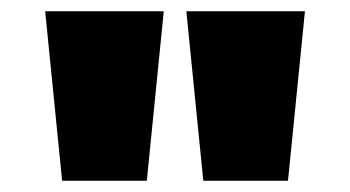

<svg xmlns="http://www.w3.org/2000/svg" viewBox="-20 -790 620 340"><path d="M90 -470 60 -770H270L240 -470ZM340 -470 310 -770H520L490 -470Z"/></svg>

Font: M PLUS 1 Thin Black
Style: Regular
Weight: 900
Version: Version 1.001